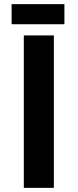

<svg xmlns="http://www.w3.org/2000/svg" viewBox="-20 -907 375 927"><path d="M240 -736V0H95V-736ZM291 -887V-790H36V-887Z"/></svg>

Font: Josefin Sans
Style: Bold
Weight: 700
Designer: Santiago Orozco
Foundry: Typemade
Version: Version 2.000